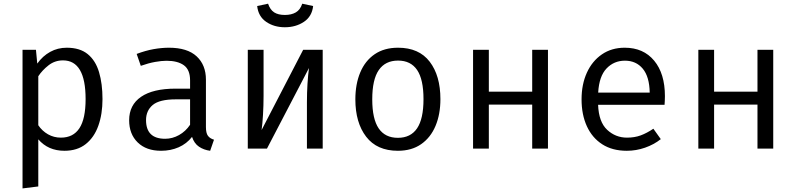

<svg xmlns="http://www.w3.org/2000/svg" viewBox="-20 -812 4348 1049"><path d="M344.6 -551.3Q416.4 -551.3 459.2 -516.4Q502.1 -481.5 521 -418.2Q540 -354.9 540 -270.3Q540 -188.7 517.2 -124.9Q494.4 -61 448.2 -24.6Q402.1 11.8 331.8 11.8Q243.1 11.8 189.2 -50.8V206.7L103.1 217.4V-540H176.4L183.6 -464.6Q213.3 -506.2 254.4 -528.7Q295.4 -551.3 344.6 -551.3ZM324.1 -482.1Q279.5 -482.1 245.1 -455.1Q210.8 -428.2 189.2 -395.4V-127.7Q210.3 -96.4 242.3 -78.2Q274.4 -60 312.8 -60Q380 -60 413.8 -111.3Q447.7 -162.6 447.7 -270.8Q447.7 -482.1 324.1 -482.1Z M1105.1 -117.9Q1105.1 -85.1 1115.9 -70.3Q1126.7 -55.4 1149.2 -48.7L1128.2 11.8Q1093.3 7.2 1067.2 -10.5Q1041 -28.2 1029.2 -64.1Q1000 -26.7 956.2 -7.4Q912.3 11.8 860 11.8Q779 11.8 732.3 -33.8Q685.6 -79.5 685.6 -154.9Q685.6 -238.5 750.8 -283.1Q815.9 -327.7 939 -327.7H1018.5V-372.8Q1018.5 -431.3 984.4 -455.6Q950.3 -480 889.7 -480Q863.1 -480 827.2 -473.6Q791.3 -467.2 749.2 -452.3L726.7 -517.4Q775.9 -535.9 819.7 -543.6Q863.6 -551.3 903.1 -551.3Q1003.6 -551.3 1054.4 -504.1Q1105.1 -456.9 1105.1 -376.9ZM882.1 -53.8Q922.1 -53.8 958.2 -74.1Q994.4 -94.4 1018.5 -130.3V-269.2H940.5Q851.3 -269.2 814.6 -238.5Q777.9 -207.7 777.9 -155.9Q777.9 -53.8 882.1 -53.8Z M1743.1 -540V0H1656.9V-252.8Q1656.9 -305.6 1660 -354.6Q1663.1 -403.6 1668.2 -440.5L1438.5 0H1333.8V-540H1420V-287.7Q1420 -235.4 1416.9 -184.4Q1413.8 -133.3 1409.2 -101.5L1636.4 -540ZM1536.4 -663.1Q1477.4 -663.1 1434.4 -692.6Q1391.3 -722.1 1385.1 -779L1444.6 -791.8Q1455.9 -758.5 1477.9 -744.4Q1500 -730.3 1536.4 -730.3Q1572.3 -730.3 1596.4 -744.4Q1620.5 -758.5 1631.3 -791.8L1690.8 -779Q1684.6 -722.1 1640.3 -692.6Q1595.9 -663.1 1536.4 -663.1Z M2154.9 -551.3Q2269.2 -551.3 2327.7 -474.9Q2386.2 -398.5 2386.2 -270.3Q2386.2 -187.7 2359.5 -124.1Q2332.8 -60.5 2281 -24.4Q2229.2 11.8 2153.8 11.8Q2039.5 11.8 1980.5 -65.1Q1921.5 -142.1 1921.5 -269.2Q1921.5 -352.3 1948.2 -416.2Q1974.9 -480 2026.9 -515.6Q2079 -551.3 2154.9 -551.3ZM2154.9 -481Q2085.1 -481 2049.5 -429.2Q2013.8 -377.4 2013.8 -269.2Q2013.8 -162.1 2049 -110.5Q2084.1 -59 2153.8 -59Q2223.6 -59 2258.7 -110.8Q2293.8 -162.6 2293.8 -270.3Q2293.8 -377.9 2259 -429.5Q2224.1 -481 2154.9 -481Z M2887.7 0V-240.5H2650.8V0H2564.6V-540H2650.8V-311.3H2887.7V-540H2973.8V0Z M3247.7 -239.5Q3251.3 -145.6 3297.2 -102.8Q3343.1 -60 3405.6 -60Q3447.2 -60 3480.5 -72.3Q3513.8 -84.6 3549.7 -108.7L3590.3 -51.8Q3552.8 -22.1 3504.1 -5.1Q3455.4 11.8 3404.6 11.8Q3325.6 11.8 3270.5 -23.6Q3215.4 -59 3186.4 -122.3Q3157.4 -185.6 3157.4 -269.2Q3157.4 -351.3 3186.4 -414.9Q3215.4 -478.5 3268.5 -514.9Q3321.5 -551.3 3393.3 -551.3Q3495.4 -551.3 3554.1 -480.5Q3612.8 -409.7 3612.8 -286.7Q3612.8 -272.8 3612.1 -260.5Q3611.3 -248.2 3610.8 -239.5ZM3394.4 -480.5Q3334.4 -480.5 3293.8 -437.9Q3253.3 -395.4 3248.2 -306.2H3529.7Q3528.2 -392.8 3491.8 -436.7Q3455.4 -480.5 3394.4 -480.5Z M4118.5 0V-240.5H3881.5V0H3795.4V-540H3881.5V-311.3H4118.5V-540H4204.6V0Z"/></svg>

Font: FiraCode Nerd Font
Style: Regular
Weight: 400
Designer: Carrois Corporate, Edenspiekermann AG, Nikita Prokopov
Foundry: Carrois Corporate, Edenspiekermann AG, Nikita Prokopov
Version: Version 6.002;Nerd Fonts 2.2.2